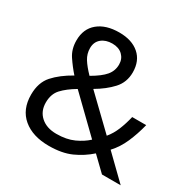

<svg xmlns="http://www.w3.org/2000/svg" viewBox="-162 -886 1056 1057"><g transform="rotate(30 366.0 -357.5)"><path d="M304 -725Q384 -725 430.5 -684.5Q477 -644 477 -571Q477 -508 436.5 -464Q396 -420 334 -384L527 -198Q553 -229 569.5 -269.5Q586 -310 597 -357H686Q670 -293 646 -238Q622 -183 584 -142L730 0H611L524 -84Q477 -42 419 -16Q361 10 278 10Q175 10 114 -41Q53 -92 53 -186Q53 -263 94.5 -309.5Q136 -356 207 -396Q175 -432 147.5 -473Q120 -514 120 -569Q120 -643 169.5 -684Q219 -725 304 -725ZM301 -653Q259 -653 232.5 -631Q206 -609 206 -570Q206 -534 225 -503.5Q244 -473 280 -436Q339 -470 364.5 -500.5Q390 -531 390 -571Q390 -607 366 -630Q342 -653 301 -653ZM260 -341Q206 -309 175.5 -276Q145 -243 145 -189Q145 -134 182 -101Q219 -68 281 -68Q345 -68 391 -89Q437 -110 468 -139Z"/></g></svg>

Font: Noto Sans Syriac Eastern
Style: Regular
Weight: 400
Designer: Patrick Giasson and the Monotype Design Team
Foundry: Monotype Imaging Inc.
Version: Version 3.001; ttfautohint (v1.8.4.7-5d5b)